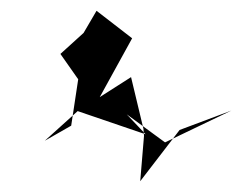

<svg xmlns="http://www.w3.org/2000/svg" viewBox="-20 -901 449 356"><path d="M135 -840 92 -801 125 -754 112 -668 63 -640 124 -695 250 -652 215 -689 286 -637 409 -696 313 -660 240 -565 247 -649 246 -662 223 -758 165 -721 225 -830 159 -881Z"/></svg>

Font: Hussar Lance
Style: Regular
Weight: 700
Foundry: Cannot Into Space Fonts, PlusOne Fonts
Version: Version 2.27